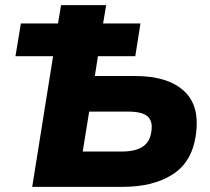

<svg xmlns="http://www.w3.org/2000/svg" viewBox="-20 -725 814 745"><path d="M105 0 186 -507H40L61 -634H205L217 -705H392L380 -634H525L505 -507H360L348 -430H506Q631 -430 694.5 -371.5Q758 -313 739 -195Q723 -94 648 -47Q573 0 457 0ZM301 -137H452Q506 -137 534 -156Q562 -175 567 -213Q574 -254 553 -273Q532 -292 477 -292H326Z"/></svg>

Font: Winston ExtraBold
Style: Italic
Weight: 800
Italic angle: -9°
Designer: Original fonts by Vernon Adams / Changes by Cristiano Sobral
Foundry: Original fonts by Vernon Adams / Changes by Cristiano Sobral
Version: Version 2.503;July 17, 2020;FontCreator 13.0.0.2655 64-bit